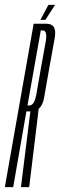

<svg xmlns="http://www.w3.org/2000/svg" viewBox="-55 -773 248 793"><path d="M-35 0H-0.5L54 -313H73Q117 -313 127.2 -369.8Q137.5 -426.5 148.5 -491.5Q160.5 -557 171 -616Q181.5 -675 137 -675H84ZM31.5 0H65.5L105.5 -329.5L71 -317.5ZM58.5 -337.5 113.5 -647.5H121Q142 -647.5 133.8 -601.2Q125.5 -555 114 -491.5Q103.5 -429.5 95.2 -383.5Q87 -337.5 66.5 -337.5ZM112 -691H132.5L172.5 -753H145Z"/></svg>

Font: Anybody UltraCondensed ExtraLight
Style: Italic
Weight: 250
Width: 1
Italic angle: -10°
Version: Version 1.113;gftools[0.9.25]